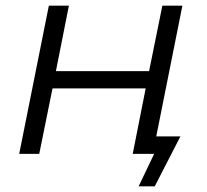

<svg xmlns="http://www.w3.org/2000/svg" viewBox="-20 -545 733 680"><path d="M48 0 153 -525H224L178 -293H508L555 -525H626L521 0H450L496 -232H166L119 0ZM471 115 535 -19 574 0H450L463 -62H619L528 115Z"/></svg>

Font: MOST Montserrat
Style: Italic
Weight: 400
Italic angle: -11.3°
Designer: Julieta Ulanovsky
Foundry: Julieta Ulanovsky
Version: Version 8.000;March 11, 2024;FontCreator 15.0.0.2926 64-bit